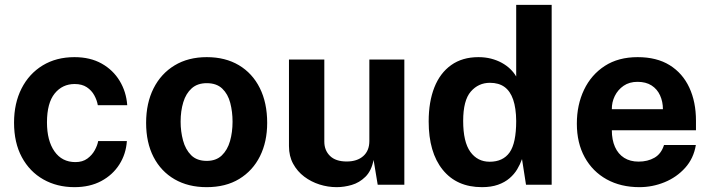

<svg xmlns="http://www.w3.org/2000/svg" viewBox="-20 -763 2938 793"><path d="M287.5 10Q215.5 10 159 -22Q102.5 -54 70.2 -113.8Q38 -173.5 38 -256.5Q38 -336.5 69 -397.5Q100 -458.5 156.2 -492.8Q212.5 -527 287.5 -527Q352.5 -527 399.8 -500.5Q447 -474 474.2 -429Q501.5 -384 505.5 -328.5H384Q380.5 -349 369.5 -369.2Q358.5 -389.5 338.5 -402.8Q318.5 -416 288.5 -416Q237.5 -416 205.8 -376.8Q174 -337.5 174 -257.5Q174 -182 205 -137.8Q236 -93.5 291.5 -93.5Q321 -93.5 340.8 -108Q360.5 -122.5 371.5 -142.8Q382.5 -163 385.5 -180.5H504Q500.5 -127 473 -83.8Q445.5 -40.5 398.2 -15.2Q351 10 287.5 10Z M833.5 10Q757.5 10 701.2 -22.5Q645 -55 614.2 -114.5Q583.5 -174 583.5 -255.5Q583.5 -337 614.2 -398Q645 -459 701.2 -493Q757.5 -527 834 -527Q910.5 -527 966.5 -493.8Q1022.5 -460.5 1053 -399.5Q1083.5 -338.5 1083.5 -255.5Q1083.5 -177.5 1053.8 -117.8Q1024 -58 968.2 -24Q912.5 10 833.5 10ZM834 -98.5Q872.5 -98.5 896 -121Q919.5 -143.5 930 -180.2Q940.5 -217 940.5 -260.5Q940.5 -301.5 931 -338Q921.5 -374.5 898 -397Q874.5 -419.5 834 -419.5Q795.5 -419.5 771.8 -398.2Q748 -377 737 -340.8Q726 -304.5 726 -260.5Q726 -220 736 -182.8Q746 -145.5 769.5 -122Q793 -98.5 834 -98.5Z M1370.5 10Q1334.5 10 1299.8 -1Q1265 -12 1236.5 -33.5Q1208 -55 1190.8 -86.5Q1173.5 -118 1173.5 -159.5V-517H1319.5V-178Q1319.5 -142 1343 -119Q1366.5 -96 1412 -96Q1455 -96 1480.2 -118.2Q1505.5 -140.5 1505.5 -180.5V-517H1650V0H1540L1523 -102.5Q1514 -57 1489.2 -32.8Q1464.5 -8.5 1432.8 0.8Q1401 10 1370.5 10Z M1970.5 10Q1866.5 10 1808.5 -61.8Q1750.5 -133.5 1750.5 -261.5Q1750.5 -342.5 1774 -402Q1797.5 -461.5 1843.5 -494.2Q1889.5 -527 1956 -527Q1984 -527 2008.2 -520.8Q2032.5 -514.5 2052.5 -503.5Q2072.5 -492.5 2087.5 -478Q2102.5 -463.5 2112 -447V-743H2258.5V0H2152.5L2136 -106Q2128.5 -84.5 2116.2 -64Q2104 -43.5 2084.5 -26.8Q2065 -10 2036.8 0Q2008.5 10 1970.5 10ZM2002.5 -95Q2057.5 -95 2084.8 -133.5Q2112 -172 2112 -263.5Q2111.5 -316.5 2099.5 -351.5Q2087.5 -386.5 2063.8 -403.8Q2040 -421 2003.5 -421Q1956 -421 1924.5 -384.8Q1893 -348.5 1893 -263.5Q1893 -177 1922.5 -136Q1952 -95 2002.5 -95Z M2621 10Q2544 10 2485.8 -22.2Q2427.5 -54.5 2395 -113.5Q2362.5 -172.5 2362.5 -252.5Q2362.5 -330 2392.2 -392.2Q2422 -454.5 2478 -490.8Q2534 -527 2613.5 -527Q2692.5 -527 2746 -493.8Q2799.5 -460.5 2827 -401.2Q2854.5 -342 2854.5 -264.5V-225H2507Q2507 -185.5 2520 -156.2Q2533 -127 2557.8 -111.2Q2582.5 -95.5 2617.5 -95.5Q2655 -95.5 2683 -111.5Q2711 -127.5 2722.5 -164H2854Q2845 -109 2810 -70Q2775 -31 2725 -10.5Q2675 10 2621 10ZM2507 -312H2718Q2718 -343 2706.2 -369Q2694.5 -395 2671.2 -410Q2648 -425 2613 -425Q2579.5 -425 2555.8 -408.8Q2532 -392.5 2519.2 -366.5Q2506.5 -340.5 2507 -312Z"/></svg>

Font: Public Sans Thin
Style: Bold
Weight: 700
Version: Version 2.001